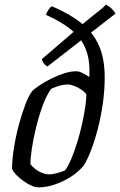

<svg xmlns="http://www.w3.org/2000/svg" viewBox="-20 -807 517 827"><path d="M146 0Q133 0 116.5 -7Q100 -14 83 -26Q66 -38 52.5 -51.5Q39 -65 32 -79Q32 -120 40 -170Q48 -220 61 -268.5Q74 -317 89 -356.5Q104 -396 119 -415Q130 -426 152 -440.5Q174 -455 201 -468.5Q228 -482 256 -491Q284 -500 308 -500Q320 -500 335.5 -492.5Q351 -485 367.5 -473Q384 -461 395 -448L361 -434Q368 -488 364 -532.5Q360 -577 341 -614Q322 -651 282.5 -682.5Q243 -714 178 -743Q182 -755 189.5 -766Q197 -777 204 -780Q281 -747 331 -707Q381 -667 406 -611Q431 -555 431 -474Q431 -419 423 -362Q415 -305 401.5 -253Q388 -201 372 -159.5Q356 -118 340 -93Q316 -65 283.5 -44.5Q251 -24 215 -12Q179 0 146 0ZM193 -56Q201 -56 213.5 -58.5Q226 -61 238.5 -65Q251 -69 260 -73Q273 -90 286.5 -121.5Q300 -153 312 -192Q324 -231 333 -271Q342 -311 347 -345Q352 -379 352 -400Q344 -412 329.5 -421.5Q315 -431 299.5 -437Q284 -443 274 -443Q253 -443 235 -437.5Q217 -432 200 -424Q180 -396 164 -352.5Q148 -309 136 -260.5Q124 -212 117.5 -169.5Q111 -127 111 -100Q120 -88 133 -78Q146 -68 162 -62Q178 -56 193 -56ZM185 -521Q175 -525 168.5 -534.5Q162 -544 160 -552L324 -693Q347 -713 371 -732Q395 -751 413 -765.5Q431 -780 436 -787Q451 -780 462.5 -768Q474 -756 477 -748Z"/></svg>

Font: Texturina Medium 12pt Light
Style: Italic
Weight: 300
Italic angle: -11°
Version: Version 1.002